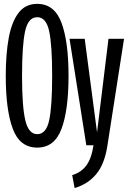

<svg xmlns="http://www.w3.org/2000/svg" viewBox="-20 -737 655 974"><path d="M168.7 11.8Q80.5 11.8 44.9 -83.6Q9.2 -179 9.2 -351.3Q9.2 -464.1 24.6 -546.2Q40 -628.2 74.9 -672.8Q109.7 -717.4 168.7 -717.4Q256.4 -717.4 292.1 -621Q327.7 -524.6 327.7 -352.3Q327.7 -179 292.1 -83.6Q256.4 11.8 168.7 11.8ZM168.7 -56.4Q214.4 -56.4 229.5 -126.9Q244.6 -197.4 244.6 -352.3Q244.6 -507.2 229.5 -578.5Q214.4 -649.7 168.7 -649.7Q122.6 -649.7 107.2 -577.9Q91.8 -506.2 91.8 -351.3Q91.8 -196.4 108.5 -126.4Q125.1 -56.4 168.7 -56.4ZM358.5 216.9 346.2 151.3Q390.3 138.5 416.9 103.8Q443.6 69.2 454.4 0H417.9L332.8 -540H409.7L472.3 -65.6L530.3 -540H609.2L524.6 3.6Q510.3 95.9 467.9 146.7Q425.6 197.4 358.5 216.9Z"/></svg>

Font: FiraCode Nerd Font
Style: Regular
Weight: 400
Designer: Carrois Corporate, Edenspiekermann AG, Nikita Prokopov
Foundry: Carrois Corporate, Edenspiekermann AG, Nikita Prokopov
Version: Version 6.002;Nerd Fonts 2.1.0